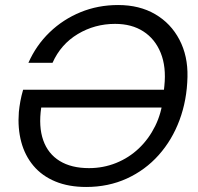

<svg xmlns="http://www.w3.org/2000/svg" viewBox="-20 -732 789 764"><path d="M323 12Q253 12 200 -10Q147 -32 113 -72.5Q79 -113 64.5 -167.5Q50 -222 55 -286Q57 -307 61 -329Q65 -351 72 -375H651L639 -304H144Q133 -228 152 -174Q171 -120 217.5 -91.5Q264 -63 334 -63Q391 -63 442 -83.5Q493 -104 532.5 -141.5Q572 -179 597.5 -230.5Q623 -282 629 -343L634 -390Q642 -466 619.5 -521.5Q597 -577 550.5 -607Q504 -637 438 -637Q357 -637 289.5 -596.5Q222 -556 189 -482H93Q124 -552 177.5 -603.5Q231 -655 300.5 -683.5Q370 -712 450 -712Q535 -712 597.5 -675.5Q660 -639 694 -574Q728 -509 726 -426Q724 -334 694.5 -254.5Q665 -175 611.5 -115Q558 -55 484.5 -21.5Q411 12 323 12Z"/></svg>

Font: DM Sans 20pt
Style: Italic
Weight: 400
Italic angle: -10°
Version: Version 4.004;gftools[0.9.30]